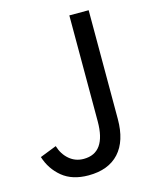

<svg xmlns="http://www.w3.org/2000/svg" viewBox="-115 -822 738 918"><g transform="rotate(-15 254.5 -363.5)"><path d="M10.7 -126 92.8 -158.2Q105.5 -116.2 135.7 -90.3Q166 -64.5 207 -64.5Q317.4 -64.5 317.4 -220.7V-745.1H413.1V-207Q413.1 -97.7 360.4 -40Q307.6 17.6 209 17.6Q128.9 17.6 79.6 -22.9Q30.3 -63.5 10.7 -126Z"/></g></svg>

Font: Gothic A1 Medium
Style: Regular
Weight: 500
Designer: HanYang I&C Co.,Ltd.
Foundry: HanYang I&C Co.,Ltd.
Version: Version 2.50